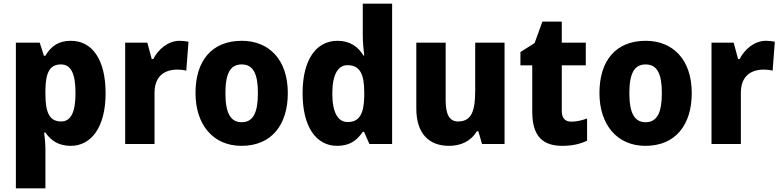

<svg xmlns="http://www.w3.org/2000/svg" viewBox="-20 -780 4232 1040"><path d="M364 -559C297 -559 256 -530 226 -478H218L195 -549H66V240H226V26C226 -1 223 -29 219 -62H226C254 -21 295 10 363 10C475 10 552 -92 552 -275C552 -458 479 -559 364 -559ZM310 -431C364 -431 389 -382 389 -276C389 -172 364 -122 311 -122C248 -122 226 -171 226 -270V-291C227 -386 249 -431 310 -431Z M953 -559C889 -559 837 -512 810 -460H802L778 -549H658V0H817V-277C817 -370 874 -403 941 -403C959 -403 978 -401 989 -397L1001 -554C987 -557 968 -559 953 -559Z M1539 -276C1539 -458 1436 -559 1290 -559C1127 -559 1039 -451 1039 -276C1039 -105 1134 10 1288 10C1453 10 1539 -106 1539 -276ZM1201 -275C1201 -381 1227 -431 1289 -431C1352 -431 1377 -380 1377 -276C1377 -171 1352 -118 1289 -118C1227 -118 1201 -171 1201 -275Z M1806 10C1875 10 1914 -20 1945 -66H1952L1981 0H2104V-760H1945V-590C1945 -553 1949 -510 1953 -479H1949C1919 -528 1875 -559 1808 -559C1694 -559 1619 -459 1619 -275C1619 -92 1693 10 1806 10ZM1863 -119C1811 -119 1780 -169 1780 -274C1780 -376 1811 -427 1862 -427C1930 -427 1953 -378 1953 -280V-258C1951 -163 1927 -119 1863 -119Z M2713 -549H2554V-290C2554 -182 2536 -122 2461 -122C2414 -122 2394 -161 2394 -237V-549H2235V-192C2235 -56 2304 10 2412 10C2476 10 2531 -15 2563 -69H2571L2591 0H2713Z M3075 -121C3042 -121 3023 -139 3023 -178V-426H3153V-549H3023V-663H2918L2876 -547L2799 -498V-426H2863V-174C2863 -38 2924 10 3026 10C3082 10 3125 -1 3160 -18V-138C3131 -128 3104 -121 3075 -121Z M3727 -276C3727 -458 3624 -559 3478 -559C3315 -559 3227 -451 3227 -276C3227 -105 3322 10 3476 10C3641 10 3727 -106 3727 -276ZM3389 -275C3389 -381 3415 -431 3477 -431C3540 -431 3565 -380 3565 -276C3565 -171 3540 -118 3477 -118C3415 -118 3389 -171 3389 -275Z M4129 -559C4065 -559 4013 -512 3986 -460H3978L3954 -549H3834V0H3993V-277C3993 -370 4050 -403 4117 -403C4135 -403 4154 -401 4165 -397L4177 -554C4163 -557 4144 -559 4129 -559Z"/></svg>

Font: Noto Sans Sinhala UI SemiCondensed ExtraBold
Style: Regular
Weight: 800
Width: 4
Designer: Jelle Bosma - Monotype Design Team
Foundry: Monotype Imaging Inc.
Version: Version 2.006